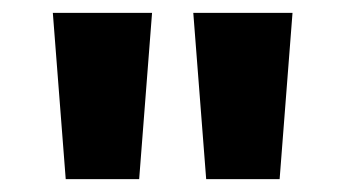

<svg xmlns="http://www.w3.org/2000/svg" viewBox="-20 -734 536 298"><path d="M216 -714 196 -456H82L62 -714ZM434 -714 414 -456H300L280 -714Z"/></svg>

Font: Noto Sans Hebrew ExtraBold
Style: Regular
Weight: 800
Designer: Monotype Design Team
Foundry: Monotype Imaging Inc.
Version: Version 2.003